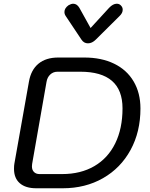

<svg xmlns="http://www.w3.org/2000/svg" viewBox="-20 -1008 802 1028"><path d="M55 -104Q55 -122 57 -132L135 -571Q146 -634 186 -667Q226 -700 292 -700H431Q523 -700 591 -667Q659 -634 695.5 -572Q732 -510 732 -427Q732 -302 679 -205Q626 -108 531.5 -54Q437 0 316 0H174Q117 0 86 -27Q55 -54 55 -104ZM313 -76Q412 -76 485 -118.5Q558 -161 597 -240.5Q636 -320 636 -428Q636 -624 410 -624H288Q265 -624 249 -609Q233 -594 229 -569L152 -130Q151 -126 151 -117Q151 -98 162 -87Q173 -76 192 -76ZM416 -796 332 -922Q325 -932 325 -944Q325 -964 347 -980Q361 -988 372 -988Q392 -988 405 -966L465 -858L564 -966Q585 -988 605 -988Q618 -988 626 -980Q637 -970 637 -956Q637 -938 620 -922L493 -796Q473 -776 451 -776Q429 -776 416 -796Z"/></svg>

Font: Kodchasan Medium
Style: Italic
Weight: 500
Italic angle: -10°
Version: Version 1.000; ttfautohint (v1.6)